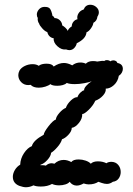

<svg xmlns="http://www.w3.org/2000/svg" viewBox="-20 -789 561 808"><path d="M450 -108Q468 -107 478 -94.5Q488 -82 488 -65Q488 -50 479.5 -38Q471 -26 455 -24Q443 -15 430 -15Q420 -15 408.5 -19Q397 -23 394 -24Q378 -13 353 -13Q344 -13 332 -17Q316 -8 303 -8Q285 -8 273 -24Q268 -17 255.5 -13Q243 -9 229 -9Q211 -9 199 -15Q180 -4 152 -4Q132 -4 121 -9Q105 -1 89 -1Q78 -1 61 -7Q34 -18 34 -45Q34 -59 42.5 -73.5Q51 -88 65 -96Q66 -122 81 -144.5Q96 -167 114 -174Q120 -198 164 -222Q165 -233 184 -257.5Q203 -282 215 -286Q216 -298 230 -314Q244 -330 257 -335Q263 -352 278.5 -366.5Q294 -381 306 -380Q309 -390 318 -399Q327 -408 334 -409Q333 -417 343.5 -428.5Q354 -440 366 -447Q356 -443 335 -439Q314 -435 295 -435Q272 -435 261 -440Q255 -434 244 -431Q233 -428 221 -428Q200 -428 192 -435Q185 -429 171 -424.5Q157 -420 143 -420Q120 -420 109 -432Q105 -431 99 -431Q81 -431 69 -443.5Q57 -456 57 -473Q57 -482 62 -492Q69 -504 84.5 -511.5Q100 -519 117 -519Q133 -519 143 -512Q154 -521 176 -521Q199 -521 206 -509Q228 -524 249 -524Q265 -524 284 -514Q299 -526 318 -526Q331 -526 341 -521Q352 -532 371 -532Q383 -532 389 -530Q407 -533 410 -533Q416 -533 419 -532Q422 -536 429 -536Q438 -536 446 -531Q449 -535 457 -535Q463 -535 468 -532Q473 -529 474 -524Q497 -520 497 -499Q497 -491 492.5 -483Q488 -475 480 -470Q476 -446 459.5 -431Q443 -416 425 -416Q427 -402 413.5 -387Q400 -372 381 -365Q372 -345 353.5 -327Q335 -309 326 -309Q327 -290 312 -271.5Q297 -253 282 -251Q282 -237 268 -222Q254 -207 241 -203Q237 -188 222 -170.5Q207 -153 195 -146Q194 -132 179.5 -116Q165 -100 151 -96Q151 -95 150 -95Q149 -95 149 -94Q169 -94 173 -92Q184 -102 197 -102Q201 -102 209 -100Q226 -116 248 -116Q264 -116 280 -107Q288 -118 311 -118Q326 -118 340.5 -113Q355 -108 362 -100Q372 -110 392 -110Q412 -110 428 -102Q435 -108 450 -108ZM145 -689Q137 -700 139 -714Q135 -719 135 -728Q135 -739 143.5 -749Q152 -759 165 -760Q184 -761 190.5 -752Q197 -743 201 -722Q208 -719 209 -713Q222 -713 231.5 -704Q241 -695 242 -682Q248 -679 255.5 -672Q263 -665 265 -659Q269 -670 282 -678Q282 -689 289 -697.5Q296 -706 306 -708Q303 -721 310.5 -733Q318 -745 332 -749Q340 -769 360 -769Q374 -769 385 -759.5Q396 -750 396 -737Q396 -728 390 -719Q388 -701 373 -693Q372 -683 363 -670Q354 -657 344 -653Q342 -626 303 -607Q301 -596 292.5 -587Q284 -578 272 -578Q266 -578 258 -581Q240 -578 222 -594Q204 -610 206 -628Q197 -629 189.5 -635.5Q182 -642 179 -654Q169 -657 157.5 -670Q146 -683 145 -689Z"/></svg>

Font: Pangolin
Style: Regular
Weight: 400
Designer: Kevin Burke
Foundry: Google, Inc.
Version: Version 1.101